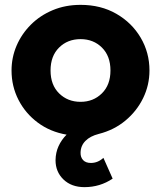

<svg xmlns="http://www.w3.org/2000/svg" viewBox="-20 -545 663 790"><path d="M327.5 225Q274 225 241.2 193.5Q208.5 162 208.5 114Q209 82.5 221 56.2Q233 30 254 9Q186.5 -2.5 135.5 -40.5Q84.5 -78.5 56 -134.2Q27.5 -190 27.5 -255Q27.5 -308.5 48.2 -357Q69 -405.5 107 -443.5Q145 -481.5 197 -503.2Q249 -525 311.5 -525Q395 -525 458.8 -488.2Q522.5 -451.5 558.8 -390Q595 -328.5 595 -255Q595 -195 569 -141.5Q543 -88 496.2 -49Q449.5 -10 386.5 6Q351 15 331.5 34.8Q312 54.5 311.5 83Q311 102 322 113.8Q333 125.5 354 125.5Q382.5 125.5 405.5 104.5L443.5 190Q391.5 225 327.5 225ZM311.5 -126Q364 -126 399.2 -160.8Q434.5 -195.5 434.5 -255Q434.5 -314.5 399.5 -349.2Q364.5 -384 311.5 -384Q258 -384 223 -349.2Q188 -314.5 188 -255Q188 -195.5 223.2 -160.8Q258.5 -126 311.5 -126Z"/></svg>

Font: Geologica
Style: Bold
Weight: 700
Designer: Sindre Bremnes, Frode Helland
Foundry: Monokrom Skriftforlag AS
Version: Version 1.010; ttfautohint (v1.8.4.7-5d5b);gftools[0.9.28]